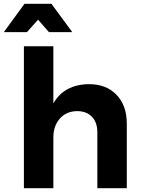

<svg xmlns="http://www.w3.org/2000/svg" viewBox="-46 -984 740 1004"><path d="M617 -338V0H463V-293Q463 -344 434.5 -373.5Q406 -403 357 -403Q300 -402 266.5 -363.5Q233 -325 233 -265V0H79V-742H233V-443Q289 -542 419 -544Q510 -544 563.5 -488Q617 -432 617 -338ZM332 -816H210L153 -881L95 -816H-26L82 -964H223Z"/></svg>

Font: Argentum Sans SemiBold
Style: Regular
Weight: 600
Designer: Julieta Ulanovsky (Modified by Cristiano Sobral)
Foundry: Julieta Ulanovsky
Version: Version 5.001;November 22, 2018;FontCreator 11.5.0.2425 64-b